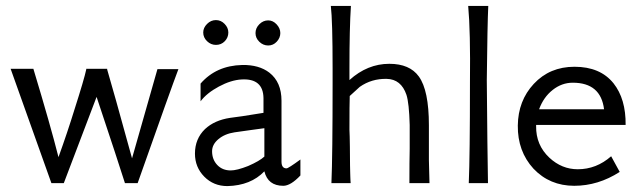

<svg xmlns="http://www.w3.org/2000/svg" viewBox="-20 -620 2169 650"><path d="M513 -386H584Q561 -326 446 0H403Q381 -70 307 -292L196 0H154L16 -387H93Q151 -195 178 -88Q208 -171 233 -252Q265 -352 272 -385V-387H343L342 -386H343V-385V-384Q361 -324 427 -84Q489 -300 513 -386Z M872 -238V-288Q871 -355 798 -351Q762 -349 721 -327Q680 -305 659 -277V-337Q712 -398 800 -400Q857 -401 892 -374Q933 -342 933 -279V-73Q933 -50 950 -50Q956 -50 997 -80V-26Q964 9 939 9Q887 9 875 -40Q829 8 750 10Q703 10 671.5 -22Q640 -54 640 -100Q640 -150 674 -183Q706 -213 759 -221Q787 -224 872 -238ZM875 -90V-186Q868 -185 834.5 -180.5Q801 -176 774 -172Q741 -167 719.5 -149Q698 -131 698 -108Q698 -80 715.5 -61.5Q733 -43 761 -43Q782 -43 820 -58Q859 -75 875 -90ZM888 -551Q904 -551 916.5 -537.5Q929 -524 929 -508Q929 -492 917 -479Q905 -466 888 -466Q871 -466 858 -478.5Q845 -491 845 -508Q845 -525 858 -538Q871 -551 888 -551ZM753 -510Q753 -493 741 -480.5Q729 -468 711 -468Q694 -468 681 -480.5Q668 -493 668 -510Q668 -526 681 -539Q694 -552 711 -552Q728 -552 740.5 -539Q753 -526 753 -510Z M1434 0H1366Q1366 -76 1367 -117V-197Q1365 -271 1356 -299Q1338 -352 1289 -353Q1238 -354 1198 -326Q1197 -325 1164 -295Q1163 -269 1163 -181Q1164 -163 1164.5 -122.5Q1165 -82 1165 -61Q1165 -49 1165.5 -38.5Q1166 -28 1166 -21Q1166 -14 1166.5 -9Q1167 -4 1167 -2V0H1102Q1106 -92 1106 -340V-387Q1106 -550 1100 -600H1168Q1163 -525 1163 -388V-349Q1224 -404 1298 -404Q1367 -404 1398 -361Q1432 -314 1432 -196V-78Z M1565 -600H1633Q1630 -537 1628 -349Q1628 -339 1630 -141L1632 0H1567Q1571 -92 1571 -340Q1573 -514 1565 -600Z M1925 -394Q2012 -394 2057 -338Q2099 -285 2098 -197H1795V-193Q1794 -129 1840 -86Q1882 -47 1936 -47Q1999 -47 2049 -91L2078 -38Q2005 9 1924 9Q1841 9 1786 -49Q1732 -108 1733 -195Q1734 -279 1787 -336Q1841 -394 1925 -394ZM1805 -250H2025Q2014 -340 1919 -340Q1882 -340 1851 -315.5Q1820 -291 1805 -250Z"/></svg>

Font: GFS Neohellenic Rg
Style: Regular
Weight: 400
Designer: Takis Katsoulidis and George D. Matthiopoulos
Foundry: Takis Katsoulidis and George D. Matthiopoulos
Version: Version 1.0